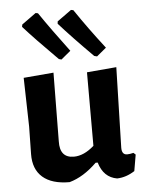

<svg xmlns="http://www.w3.org/2000/svg" viewBox="-53 -771 627 822"><g transform="rotate(-5 261.0 -360.0)"><path d="M265 -554 224 -520 213 -523Q115 -621 68 -674L70 -684L131 -728L141 -726Q192 -651 265 -554ZM418 -554 377 -520 365 -523Q276 -612 221 -674L222 -684L283 -728L293 -726Q349 -643 418 -554ZM213 6Q137 6 97.5 -28.5Q58 -63 59 -128L61 -246L56 -456L185 -467L182 -172Q180 -101 241 -101Q284 -101 328 -140V-456L455 -467L446 -121Q446 -91 469 -91Q480 -91 496 -95L505 -87L493 -17Q456 7 417 8Q359 -2 340 -67H331Q274 -11 213 6Z"/></g></svg>

Font: Alegreya Sans
Style: Bold
Weight: 700
Designer: Juan Pablo del Peral
Foundry: Huerta Tipografica
Version: Version 2.007